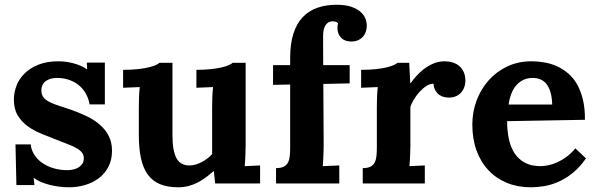

<svg xmlns="http://www.w3.org/2000/svg" viewBox="-20 -775 2522 811"><path d="M109.9 -165Q111.8 -142.1 124.5 -122.1Q137.2 -102.1 157.7 -87.4Q178.2 -72.8 205.8 -64.5Q233.4 -56.2 265.1 -56.2Q277.3 -56.2 289.8 -59.1Q302.2 -62 312 -68.1Q321.8 -74.2 327.9 -83.5Q334 -92.8 334 -106Q334 -120.1 326.4 -130.1Q318.8 -140.1 304.2 -148.7Q289.6 -157.2 267.8 -165.5Q246.1 -173.8 217.8 -185.1Q186.5 -197.3 154.8 -210.2Q123 -223.1 97.2 -241.7Q71.3 -260.3 54.9 -287.4Q38.6 -314.5 38.6 -355Q38.6 -383.8 49.6 -412.6Q60.5 -441.4 83.5 -464.4Q106.4 -487.3 142.1 -501.7Q177.7 -516.1 227.1 -516.1Q240.7 -516.1 256.6 -514.2Q272.5 -512.2 288.6 -508.1Q304.7 -503.9 319.8 -497.6Q335 -491.2 347.2 -482.4H348.1L346.7 -510.7H422.9V-334H358.4Q354 -359.9 342 -380.6Q330.1 -401.4 312 -415.8Q293.9 -430.2 270.8 -438Q247.6 -445.8 220.7 -445.8Q208 -445.8 196 -442.9Q184.1 -439.9 174.8 -433.6Q165.5 -427.2 160.2 -417.2Q154.8 -407.2 154.8 -392.6Q154.8 -375 164.1 -363.5Q173.3 -352.1 189.9 -343.8Q206.5 -335.4 228.8 -328.4Q251 -321.3 276.9 -312.5Q314.9 -299.3 347.2 -283.7Q379.4 -268.1 402.8 -247.3Q426.3 -226.6 439.7 -200Q453.1 -173.3 453.1 -138.2Q453.1 -99.1 437.7 -70.1Q422.4 -41 397 -22Q371.6 -2.9 338.9 6.6Q306.2 16.1 271 16.1Q249.5 16.1 228 13.2Q206.5 10.3 187 5.1Q167.5 0 151.1 -7.3Q134.8 -14.6 123 -23.4H122.1L125.5 6.8H49.3L45.4 -165Z M1017.6 -160.6Q1017.1 -132.8 1016.6 -121.1Q1016.1 -109.4 1015.4 -96.9Q1014.6 -84.5 1013.7 -73.2L1078.6 -76.2V0H888.7L883.3 -52.2H882.3Q867.2 -39.1 850.8 -26.6Q834.5 -14.2 816.2 -4.6Q797.9 4.9 777.1 10.5Q756.3 16.1 732.4 16.1Q688 16.1 656.5 3.2Q625 -9.8 605 -36.6Q585 -63.5 575.7 -105.2Q566.4 -147 566.4 -205.1V-319.8Q566.4 -337.9 567.1 -361.3Q567.9 -384.8 570.3 -407.2L500 -404.3V-480Q534.7 -480 561.3 -482.9Q587.9 -485.8 606.7 -490.2Q625.5 -494.6 637 -499.8Q648.4 -504.9 653.8 -509.8H708.5V-203.6Q708.5 -137.7 725.3 -106.9Q742.2 -76.2 780.3 -76.2Q792.5 -76.2 805.7 -79.8Q818.8 -83.5 831.5 -90.1Q844.2 -96.7 855.7 -105.5Q867.2 -114.3 876 -124V-319.8Q876 -337.9 876.7 -361.3Q877.4 -384.8 879.9 -407.2L809.6 -404.3V-480Q844.2 -480 870.6 -482.9Q897 -485.8 915.8 -490.2Q934.6 -494.6 946 -499.8Q957.5 -504.9 962.9 -509.8H1017.6Z M1345.7 -420.4 1347.2 -162.6Q1347.2 -155.3 1346.9 -144.8Q1346.7 -134.3 1346.2 -122.1Q1345.7 -109.9 1345 -97.2Q1344.2 -84.5 1343.3 -73.2L1413.1 -76.2V0H1146V-64.9Q1167 -64.9 1179 -71.3Q1190.9 -77.6 1196.8 -89.4Q1202.6 -101.1 1204.1 -117.4Q1205.6 -133.8 1205.6 -153.8V-418L1133.3 -416.5V-500H1205.6V-529.3Q1205.6 -589.8 1219.2 -632.6Q1232.9 -675.3 1258.5 -702.4Q1284.2 -729.5 1320.6 -742.2Q1356.9 -754.9 1401.9 -754.9Q1437 -754.9 1461.4 -747.1Q1485.8 -739.3 1501 -726.6Q1516.1 -713.9 1522.7 -698.2Q1529.3 -682.6 1529.3 -667Q1529.3 -653.3 1525.1 -641.1Q1521 -628.9 1512.7 -619.6Q1504.4 -610.4 1492.2 -605Q1480 -599.6 1463.9 -599.6Q1436 -599.6 1420.7 -615.7Q1405.3 -631.8 1405.3 -657.2Q1405.3 -665.5 1407.7 -676.8Q1402.8 -682.1 1396 -683.6Q1389.2 -685.1 1385.3 -685.1Q1372.6 -684.6 1364.7 -678.7Q1356.9 -672.9 1352.5 -664.1Q1348.1 -655.3 1346.4 -644.5Q1344.7 -633.8 1344.7 -623L1345.2 -500H1457V-422.9Z M1858.4 -516.1Q1876 -516.1 1891.8 -511.2Q1907.7 -506.3 1919.7 -496.3Q1931.6 -486.3 1938.7 -470.7Q1945.8 -455.1 1945.8 -433.1Q1945.8 -421.4 1941.9 -408.9Q1938 -396.5 1929.7 -386.2Q1921.4 -376 1908 -369.4Q1894.5 -362.8 1875.5 -362.8Q1865.2 -362.8 1854.5 -365.5Q1843.8 -368.2 1834.7 -374.8Q1825.7 -381.3 1819.1 -392.6Q1812.5 -403.8 1811 -421.4Q1795.9 -421.4 1780.5 -411.4Q1765.1 -401.4 1751.7 -386.5Q1738.3 -371.6 1728 -354.5Q1717.8 -337.4 1713.4 -323.7V-160.6Q1713.4 -153.3 1713.1 -143.1Q1712.9 -132.8 1712.4 -121.1Q1711.9 -109.4 1711.2 -96.9Q1710.4 -84.5 1709.5 -73.2L1774.4 -76.2V0H1512.2V-64.9Q1533.2 -64.9 1545.2 -71.3Q1557.1 -77.6 1563 -89.4Q1568.8 -101.1 1570.3 -117.4Q1571.8 -133.8 1571.8 -153.8V-322.3Q1571.8 -340.3 1572.5 -362.5Q1573.2 -384.8 1575.7 -407.2L1505.4 -404.3V-480Q1540 -480 1566.7 -482.9Q1593.3 -485.8 1612.1 -490.2Q1630.9 -494.6 1642.3 -499.8Q1653.8 -504.9 1659.2 -509.8H1708.5L1712.9 -423.8H1714.4Q1724.1 -437 1738 -453.1Q1752 -469.2 1770.3 -483.2Q1788.6 -497.1 1810.5 -506.6Q1832.5 -516.1 1858.4 -516.1Z M2230 -445.8Q2208 -445.8 2190.7 -437.5Q2173.3 -429.2 2160.6 -414.6Q2147.9 -399.9 2139.9 -379.2Q2131.8 -358.4 2128.4 -333.5H2312.5Q2311.5 -364.3 2305.2 -385.7Q2298.8 -407.2 2287.8 -420.7Q2276.9 -434.1 2262.2 -439.9Q2247.6 -445.8 2230 -445.8ZM2450.7 -269 2122.1 -263.2Q2122.1 -222.2 2129.6 -187.3Q2137.2 -152.3 2153.8 -127.2Q2170.4 -102.1 2197.3 -87.6Q2224.1 -73.2 2263.2 -73.2Q2278.3 -73.2 2296.9 -77.1Q2315.4 -81.1 2334.7 -89.8Q2354 -98.6 2373.5 -113Q2393.1 -127.4 2410.2 -148.4L2455.1 -106Q2428.2 -67.4 2397.9 -43.5Q2367.7 -19.5 2337.2 -6.3Q2306.6 6.8 2277.1 11.5Q2247.6 16.1 2222.2 16.1Q2167 16.1 2121.6 -2.4Q2076.2 -21 2043.5 -55.7Q2010.7 -90.3 1992.9 -139.2Q1975.1 -188 1975.1 -249Q1975.1 -301.8 1992.9 -349.9Q2010.7 -397.9 2043.5 -435.1Q2076.2 -472.2 2122.3 -494.1Q2168.5 -516.1 2225.1 -516.1Q2252.9 -516.1 2280.5 -511.2Q2308.1 -506.3 2333.3 -494.9Q2358.4 -483.4 2380.1 -464.8Q2401.9 -446.3 2417.5 -418.9Q2433.1 -391.6 2442.1 -354.5Q2451.2 -317.4 2450.7 -269Z"/></svg>

Font: Parastoo FD
Style: Bold-FD
Weight: 700
Foundry: Saber Rastikerdar (saber.rastikerdar@gmail.com)
Version: Version 2.0.1